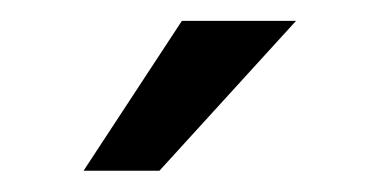

<svg xmlns="http://www.w3.org/2000/svg" viewBox="-20 -770 353 184"><path d="M154.3 -750H263.7L132.8 -606.4H60.1Z"/></svg>

Font: Mardoto
Style: Regular
Weight: 400
Designer: Christian Robertson, Vahan Hovhannisyan
Foundry: Google
Version: Version 1.000